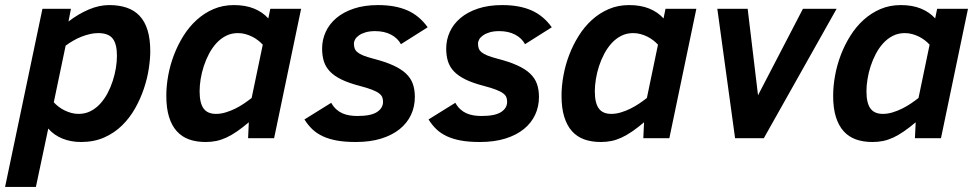

<svg xmlns="http://www.w3.org/2000/svg" viewBox="-44 -547 3868 760"><path d="M98.1 192.9H-23.9L124 -512.2H236.8L227.1 -461.9Q266.6 -492.2 307.6 -509.5Q348.6 -526.9 388.2 -526.9Q427.2 -526.9 457.5 -516.6Q487.8 -506.3 508.5 -484.4Q529.3 -462.4 540 -427.7Q550.8 -393.1 550.8 -344.2Q550.8 -313.5 544.9 -274.9Q539.1 -236.3 525.6 -196.3Q512.2 -156.2 491 -118.4Q469.7 -80.6 439.5 -50.8Q409.2 -21 368.7 -2.9Q328.1 15.1 276.9 15.1Q236.3 15.1 202.9 1.5Q169.4 -12.2 147 -38.1ZM168.9 -142.1Q176.8 -133.3 187.5 -125Q198.2 -116.7 210.9 -110.4Q223.6 -104 237.8 -100.1Q252 -96.2 267.1 -96.2Q293 -96.2 314.2 -106.9Q335.4 -117.7 352.3 -136Q369.1 -154.3 381.6 -177.7Q394 -201.2 402.3 -226.8Q410.6 -252.4 414.8 -278.1Q418.9 -303.7 418.9 -326.2Q418.9 -372.6 402.1 -394.3Q385.3 -416 344.2 -416Q328.6 -416 311.8 -412.1Q294.9 -408.2 278.1 -401.6Q261.2 -395 245.4 -385.7Q229.5 -376.5 215.8 -366.2Z M614.3 -168Q614.3 -206.5 621.8 -248Q629.4 -289.6 644.5 -329.3Q659.7 -369.1 682.1 -405Q704.6 -440.9 734.4 -468Q764.2 -495.1 801 -511Q837.9 -526.9 881.8 -526.9Q927.2 -526.9 961.2 -513.2Q995.1 -499.5 1018.1 -474.1L1025.9 -512.2H1147.9L1041 0H938L940.9 -63Q915.5 -41.5 893.8 -26.6Q872.1 -11.7 852.1 -2.4Q832 6.8 812 11Q792 15.1 770 15.1Q733.4 15.1 704.6 4.9Q675.8 -5.4 655.8 -27.6Q635.7 -49.8 625 -84.5Q614.3 -119.1 614.3 -168ZM996.1 -370.1Q988.3 -378.9 977.5 -387.2Q966.8 -395.5 954.1 -401.9Q941.4 -408.2 927.2 -412.1Q913.1 -416 897.9 -416Q872.1 -416 850.8 -405.3Q829.6 -394.5 812.7 -376.2Q795.9 -357.9 783.4 -334.2Q771 -310.5 762.7 -285.2Q754.4 -259.8 750.2 -233.9Q746.1 -208 746.1 -186Q746.1 -139.2 761.7 -117.7Q777.3 -96.2 811 -96.2Q830.1 -96.2 849.4 -102.1Q868.7 -107.9 887 -116.9Q905.3 -126 921.9 -137.2Q938.5 -148.4 952.1 -159.2Z M1267.1 -140.1Q1275.9 -124.5 1286.9 -114.5Q1297.9 -104.5 1311 -98.6Q1324.2 -92.8 1339.4 -90.3Q1354.5 -87.9 1371.1 -87.9Q1424.3 -87.9 1448.2 -103.5Q1472.2 -119.1 1472.2 -144Q1472.2 -154.3 1469 -162.4Q1465.8 -170.4 1456.1 -177.7Q1446.3 -185.1 1428 -192.1Q1409.7 -199.2 1379.9 -207Q1336.4 -218.3 1307.9 -232.2Q1279.3 -246.1 1262.2 -263.9Q1245.1 -281.7 1238 -304.2Q1231 -326.7 1231 -355Q1231 -389.2 1245.1 -420.4Q1259.3 -451.7 1287.1 -475.3Q1314.9 -499 1356.4 -512.9Q1397.9 -526.9 1453.1 -526.9Q1520.5 -526.9 1568.1 -506.1Q1615.7 -485.4 1648.9 -439L1543 -372.1Q1530.3 -396 1503.9 -409.9Q1477.5 -423.8 1440.9 -423.8Q1418.5 -423.8 1402.6 -418.9Q1386.7 -414.1 1376.5 -406.7Q1366.2 -399.4 1361.6 -390.9Q1356.9 -382.3 1356.9 -375Q1356.9 -364.3 1359.6 -356Q1362.3 -347.7 1370.6 -340.6Q1378.9 -333.5 1393.8 -327.4Q1408.7 -321.3 1433.1 -314.9Q1480.5 -302.7 1512.2 -288.3Q1543.9 -273.9 1563 -255.9Q1582 -237.8 1590.1 -215.1Q1598.1 -192.4 1598.1 -163.1Q1598.1 -125 1583 -92.5Q1567.9 -60.1 1538.3 -36.1Q1508.8 -12.2 1465.1 1.5Q1421.4 15.1 1364.3 15.1Q1321.3 15.1 1289.3 9.3Q1257.3 3.4 1233.4 -7.8Q1209.5 -19 1192.1 -35.6Q1174.8 -52.2 1161.1 -74.2Z M1758.3 -140.1Q1767.1 -124.5 1778.1 -114.5Q1789.1 -104.5 1802.2 -98.6Q1815.4 -92.8 1830.6 -90.3Q1845.7 -87.9 1862.3 -87.9Q1915.5 -87.9 1939.5 -103.5Q1963.4 -119.1 1963.4 -144Q1963.4 -154.3 1960.2 -162.4Q1957 -170.4 1947.3 -177.7Q1937.5 -185.1 1919.2 -192.1Q1900.9 -199.2 1871.1 -207Q1827.6 -218.3 1799.1 -232.2Q1770.5 -246.1 1753.4 -263.9Q1736.3 -281.7 1729.2 -304.2Q1722.2 -326.7 1722.2 -355Q1722.2 -389.2 1736.3 -420.4Q1750.5 -451.7 1778.3 -475.3Q1806.2 -499 1847.7 -512.9Q1889.2 -526.9 1944.3 -526.9Q2011.7 -526.9 2059.3 -506.1Q2106.9 -485.4 2140.1 -439L2034.2 -372.1Q2021.5 -396 1995.1 -409.9Q1968.8 -423.8 1932.1 -423.8Q1909.7 -423.8 1893.8 -418.9Q1877.9 -414.1 1867.7 -406.7Q1857.4 -399.4 1852.8 -390.9Q1848.1 -382.3 1848.1 -375Q1848.1 -364.3 1850.8 -356Q1853.5 -347.7 1861.8 -340.6Q1870.1 -333.5 1885 -327.4Q1899.9 -321.3 1924.3 -314.9Q1971.7 -302.7 2003.4 -288.3Q2035.2 -273.9 2054.2 -255.9Q2073.2 -237.8 2081.3 -215.1Q2089.4 -192.4 2089.4 -163.1Q2089.4 -125 2074.2 -92.5Q2059.1 -60.1 2029.5 -36.1Q2000 -12.2 1956.3 1.5Q1912.6 15.1 1855.5 15.1Q1812.5 15.1 1780.5 9.3Q1748.5 3.4 1724.6 -7.8Q1700.7 -19 1683.3 -35.6Q1666 -52.2 1652.3 -74.2Z M2178.7 -168Q2178.7 -206.5 2186.3 -248Q2193.8 -289.6 2209 -329.3Q2224.1 -369.1 2246.6 -405Q2269 -440.9 2298.8 -468Q2328.6 -495.1 2365.5 -511Q2402.3 -526.9 2446.3 -526.9Q2491.7 -526.9 2525.6 -513.2Q2559.6 -499.5 2582.5 -474.1L2590.3 -512.2H2712.4L2605.5 0H2502.4L2505.4 -63Q2480 -41.5 2458.3 -26.6Q2436.5 -11.7 2416.5 -2.4Q2396.5 6.8 2376.5 11Q2356.4 15.1 2334.5 15.1Q2297.9 15.1 2269 4.9Q2240.2 -5.4 2220.2 -27.6Q2200.2 -49.8 2189.5 -84.5Q2178.7 -119.1 2178.7 -168ZM2560.5 -370.1Q2552.7 -378.9 2542 -387.2Q2531.2 -395.5 2518.6 -401.9Q2505.9 -408.2 2491.7 -412.1Q2477.5 -416 2462.4 -416Q2436.5 -416 2415.3 -405.3Q2394 -394.5 2377.2 -376.2Q2360.4 -357.9 2347.9 -334.2Q2335.4 -310.5 2327.1 -285.2Q2318.8 -259.8 2314.7 -233.9Q2310.5 -208 2310.5 -186Q2310.5 -139.2 2326.2 -117.7Q2341.8 -96.2 2375.5 -96.2Q2394.5 -96.2 2413.8 -102.1Q2433.1 -107.9 2451.4 -116.9Q2469.7 -126 2486.3 -137.2Q2502.9 -148.4 2516.6 -159.2Z M2979.5 0H2865.7L2795.4 -512.2H2915.5L2956.5 -169.9L3134.3 -512.2H3267.6Z M3253.9 -168Q3253.9 -206.5 3261.5 -248Q3269 -289.6 3284.2 -329.3Q3299.3 -369.1 3321.8 -405Q3344.2 -440.9 3374 -468Q3403.8 -495.1 3440.7 -511Q3477.5 -526.9 3521.5 -526.9Q3566.9 -526.9 3600.8 -513.2Q3634.8 -499.5 3657.7 -474.1L3665.5 -512.2H3787.6L3680.7 0H3577.6L3580.6 -63Q3555.2 -41.5 3533.4 -26.6Q3511.7 -11.7 3491.7 -2.4Q3471.7 6.8 3451.7 11Q3431.6 15.1 3409.7 15.1Q3373 15.1 3344.2 4.9Q3315.4 -5.4 3295.4 -27.6Q3275.4 -49.8 3264.6 -84.5Q3253.9 -119.1 3253.9 -168ZM3635.7 -370.1Q3627.9 -378.9 3617.2 -387.2Q3606.4 -395.5 3593.8 -401.9Q3581.1 -408.2 3566.9 -412.1Q3552.7 -416 3537.6 -416Q3511.7 -416 3490.5 -405.3Q3469.2 -394.5 3452.4 -376.2Q3435.5 -357.9 3423.1 -334.2Q3410.6 -310.5 3402.3 -285.2Q3394 -259.8 3389.9 -233.9Q3385.7 -208 3385.7 -186Q3385.7 -139.2 3401.4 -117.7Q3417 -96.2 3450.7 -96.2Q3469.7 -96.2 3489 -102.1Q3508.3 -107.9 3526.6 -116.9Q3544.9 -126 3561.5 -137.2Q3578.1 -148.4 3591.8 -159.2Z"/></svg>

Font: Lorenzo Sans
Style: Bold Italic
Weight: 700
Italic angle: -12°
Foundry: Intel Corporation
Version: Version 1.00; ttfautohint (v1.5)